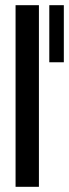

<svg xmlns="http://www.w3.org/2000/svg" viewBox="-20 -720 266 740"><path d="M40 0V-700H130V0ZM170 -480V-700H226V-480Z"/></svg>

Font: Tektur Condensed
Style: Regular
Weight: 400
Width: 3
Designer: Adam Jagosz
Foundry: Adam Jagosz
Version: Version 1.005;gftools[0.9.30]